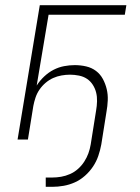

<svg xmlns="http://www.w3.org/2000/svg" viewBox="-20 -540 540 743"><path d="M157 183V147H182Q199 147 216.5 144Q234 141 251 133.5Q268 126 282 113.5Q296 101 306 85.5Q316 70 322 53.5Q328 37 331 19L352 -113Q355 -130 355.5 -148Q356 -166 352 -182Q348 -198 339 -212Q330 -226 316.5 -235Q303 -244 285.5 -247.5Q268 -251 251 -251Q235 -251 218 -248Q201 -245 185.5 -238Q170 -231 156.5 -219.5Q143 -208 133 -193.5Q123 -179 117.5 -162.5Q112 -146 109 -130L88 0H48L134 -520H469L463 -483H168L122 -209Q134 -228 151 -244Q168 -260 187.5 -270Q207 -280 228 -284Q249 -288 269 -288Q292 -288 313.5 -283Q335 -278 351.5 -265.5Q368 -253 378 -234.5Q388 -216 393 -195Q398 -174 397 -151.5Q396 -129 392 -107L372 19Q368 41 360.5 63Q353 85 340 104.5Q327 124 309 140Q291 156 270 165.5Q249 175 226.5 179Q204 183 182 183Z"/></svg>

Font: Iosevka SS18 Extralight
Style: Italic
Weight: 200
Italic angle: -9°
Monospace: yes
Designer: Belleve Invis
Foundry: Belleve Invis
Version: Version 25.1.1; ttfautohint (v1.8.4)